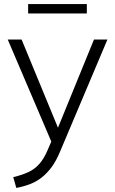

<svg xmlns="http://www.w3.org/2000/svg" viewBox="-20 -695 565 942"><path d="M60 227 45 174Q92 163 123 147.5Q154 132 175 107Q196 82 212 45L238 -15L237 12L18 -501H86L277 -38H252L441 -501H507L275 48Q256 94 233.5 124.5Q211 155 185 175.5Q159 196 128 208Q97 220 60 227ZM118 -629V-675H406V-629Z"/></svg>

Font: Mulish ExtraLight Light
Style: Regular
Weight: 300
Version: Version 3.603